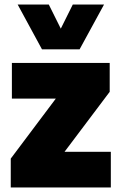

<svg xmlns="http://www.w3.org/2000/svg" viewBox="-20 -828 528 848"><path d="M27.5 0V-127.5L226.5 -392.5H32.5V-550H464.5V-422.5L265 -157.5H469.5V0ZM165.5 -610 58 -808H195.5L248.5 -701.5L301.5 -808H439.5L331.5 -610Z"/></svg>

Font: Encode Sans Semi Condensed Black
Style: Regular
Weight: 900
Width: 4
Designer: Multiple Designers
Foundry: Impallari Type
Version: Version 3.000; ttfautohint (v1.8.3) -l 8 -r 50 -G 200 -x 14 